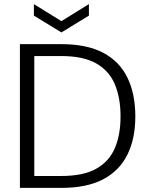

<svg xmlns="http://www.w3.org/2000/svg" viewBox="-20 -915 727 935"><path d="M77 0V-700H279Q403 -700 482.5 -658Q562 -616 600.5 -537Q639 -458 639 -348Q639 -240 600.5 -162Q562 -84 482.5 -42Q403 0 279 0ZM147 -58H279Q385 -58 448 -93Q511 -128 539 -193Q567 -258 567 -348Q567 -439 539 -505Q511 -571 448 -606.5Q385 -642 279 -642H147ZM279 -757 145 -839V-895L279 -812L413 -895V-839Z"/></svg>

Font: DM Sans 18pt Light
Style: Regular
Weight: 300
Designer: Colophon Foundry, Jonny Pinhorn
Foundry: Colophon Foundry
Version: Version 4.004;gftools[0.9.30]